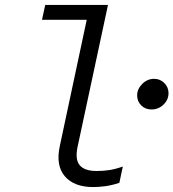

<svg xmlns="http://www.w3.org/2000/svg" viewBox="-20 -747 702 777"><path d="M357 10Q280 10 242.5 -33.5Q205 -77 222 -156L331 -667H150L163 -727H417L294 -153Q283 -102 302.5 -78.5Q322 -55 371 -55Q397 -55 421 -58.5Q445 -62 477 -73L463 -7Q432 3 406 6.5Q380 10 357 10ZM593 -304Q568 -304 551.5 -320.5Q535 -337 535 -361Q535 -386.6 555.5 -407.3Q576.1 -428 603.8 -428Q628 -428 645 -411Q662 -394 662 -370Q662 -343.6 641.8 -323.8Q621.5 -304 593 -304Z"/></svg>

Font: Red Hat Mono
Style: Italic
Weight: 300
Italic angle: -12°
Monospace: yes
Designer: Pentagram, MCKL
Foundry: Pentagram, MCKL
Version: Version 1.023